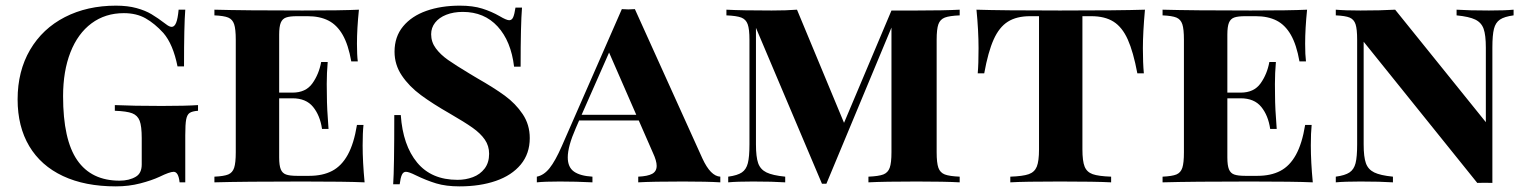

<svg xmlns="http://www.w3.org/2000/svg" viewBox="-20 -642 5379 676"><path d="M564 -557.1Q576.2 -547.4 584.5 -547.4Q594.2 -547.4 600.1 -561.8Q606 -576.2 608.9 -607.9H632.3Q627.9 -552.7 627.9 -408.2H605Q589.4 -486.3 555.2 -525.9Q524.9 -559.1 492.7 -577.4Q460.4 -595.7 416 -595.7Q350.6 -595.7 302.2 -559.8Q253.9 -523.9 228 -457.8Q202.1 -391.6 202.1 -303.2Q202.1 -149.9 252 -77.9Q301.8 -5.9 400.9 -5.9Q435.1 -5.9 458.5 -20Q479 -32.2 479 -63V-155.8Q479 -197.8 471.7 -216.8Q464.4 -235.8 445.3 -243.2Q426.3 -250.5 384.3 -252V-272Q448.7 -269 549.3 -269Q634.3 -269 677.2 -272V-252Q656.7 -250.5 647.7 -244.4Q638.7 -238.3 635.5 -221.4Q632.3 -204.6 632.3 -166V0H612.3Q608.4 -37.1 591.3 -37.1Q577.6 -37.1 541.5 -19.5Q514.2 -6.8 473.9 3.7Q433.6 14.2 387.7 14.2Q279.3 14.2 201.7 -22.2Q124 -58.6 83 -127.4Q42 -196.3 42 -292Q42 -391.6 85.9 -466.6Q129.9 -541.5 208.5 -581.8Q287.1 -622.1 388.2 -622.1Q429.7 -622.1 460.7 -613.5Q491.7 -605 513.4 -592Q535.2 -579.1 564 -557.1Z M1263.7 0Q1198.7 -2.9 1044.9 -2.9Q838.9 -2.9 734.9 0V-20Q768.6 -21.5 783.7 -27.8Q798.8 -34.2 804.4 -51.3Q810.1 -68.4 810.1 -106V-502Q810.1 -539.6 804.4 -556.6Q798.8 -573.7 783.7 -580.1Q768.6 -586.4 734.9 -587.9V-607.9Q838.9 -605 1044.9 -605Q1185.1 -605 1243.7 -607.9Q1236.8 -541 1236.8 -487.8Q1236.8 -448.7 1239.7 -425.8H1216.8Q1206.5 -484.4 1186.5 -519.3Q1166.5 -554.2 1136.2 -569.6Q1106 -585 1063 -585H1025.9Q1000 -585 987.1 -580.3Q974.1 -575.7 968.5 -562Q962.9 -548.3 962.9 -520V-315.9H1009.8Q1056.6 -315.9 1079.8 -348.4Q1103 -380.9 1110.8 -423.8H1133.8Q1130.4 -384.8 1130.4 -346.2L1130.9 -306.2Q1130.9 -261.2 1136.7 -188H1113.8Q1106.9 -235.4 1082.3 -265.6Q1057.6 -295.9 1009.8 -295.9H962.9V-87.9Q962.9 -59.6 968.5 -45.9Q974.1 -32.2 987.1 -27.6Q1000 -22.9 1025.9 -22.9H1068.8Q1116.2 -22.9 1149.4 -40.3Q1182.6 -57.6 1204.3 -96.9Q1226.1 -136.2 1236.8 -202.1H1259.8Q1256.8 -174.3 1256.8 -129.9Q1256.8 -72.3 1263.7 0Z M1739.3 -585Q1763.2 -570.8 1772.9 -570.8Q1782.2 -570.8 1786.9 -581.5Q1791.5 -592.3 1794.9 -615.2H1817.9Q1813 -555.2 1813 -407.2H1790Q1779.3 -497.1 1732.2 -548.6Q1685.1 -600.1 1609.4 -600.1Q1576.7 -600.1 1551.3 -590.1Q1525.9 -580.1 1512 -562.3Q1498 -544.4 1498 -521.5Q1498 -494.1 1514.4 -471.9Q1530.8 -449.7 1557.6 -430.9Q1584.5 -412.1 1634.8 -381.8L1659.2 -367.2Q1719.2 -333 1757.3 -305.2Q1795.4 -277.3 1820.3 -240.2Q1845.2 -203.1 1845.2 -155.8Q1845.2 -101.1 1813.5 -62.7Q1781.7 -24.4 1725.8 -5.1Q1669.9 14.2 1598.1 14.2Q1550.3 14.2 1515.6 3.7Q1481 -6.8 1443.8 -24.9Q1419.4 -37.1 1409.2 -37.1Q1399.9 -37.1 1395 -26.6Q1390.1 -16.1 1387.2 6.8H1364.3Q1368.2 -48.3 1368.2 -236.8H1391.1Q1398.4 -130.4 1448.7 -69.6Q1499 -8.8 1590.8 -8.8Q1619.6 -8.8 1645 -18.3Q1670.4 -27.8 1686.3 -48.6Q1702.1 -69.3 1702.1 -100.6Q1702.1 -128.4 1687 -150.4Q1671.9 -172.4 1643.6 -192.4Q1615.2 -212.4 1564.5 -241.7Q1502.9 -276.9 1461.7 -307.4Q1420.4 -337.9 1394.8 -376Q1369.1 -414.1 1369.1 -460Q1369.1 -512.7 1399.2 -549.1Q1429.2 -585.4 1481.2 -603.8Q1533.2 -622.1 1599.1 -622.1Q1645 -622.1 1677.7 -611.8Q1710.4 -601.6 1739.3 -585Z M2516.1 -20V0Q2469.2 -2.9 2384.8 -2.9Q2277.8 -2.9 2227.1 0V-20Q2260.3 -21.5 2276.1 -30Q2292 -38.6 2292 -58.1Q2292 -75.7 2278.8 -104L2229 -217.8H2019L2007.3 -190.9Q1979 -126.5 1979 -87.9Q1979 -53.2 2001 -37.8Q2022.9 -22.5 2065.9 -20V0Q2008.8 -2.9 1951.2 -2.9Q1897.9 -2.9 1870.1 0V-20Q1895 -24.9 1915 -50Q1935.1 -75.2 1958 -127.4L2169.4 -609.9Q2185.1 -608.9 2192.4 -608.9Q2200.7 -608.9 2215.3 -609.9L2453.1 -84Q2481.9 -21.5 2516.1 -20ZM2124.5 -457 2027.8 -237.8H2220.2Z M3277.8 -502V-106Q3277.8 -68.4 3283.9 -51.3Q3290 -34.2 3306.4 -27.8Q3322.8 -21.5 3358.9 -20V0Q3305.7 -2.9 3208 -2.9Q3092.8 -2.9 3037.6 0V-20Q3073.7 -21.5 3090.1 -27.8Q3106.4 -34.2 3112.5 -51.3Q3118.7 -68.4 3118.7 -106V-544.9L2889.6 4.9H2874L2641.6 -543.9V-133.8Q2641.6 -89.4 2649.4 -67.4Q2657.2 -45.4 2678.7 -34.9Q2700.2 -24.4 2744.6 -20V0Q2700.7 -2.9 2630.9 -2.9Q2574.7 -2.9 2543.9 0V-20Q2576.7 -24.4 2592 -34.9Q2607.4 -45.4 2613 -67.4Q2618.7 -89.4 2618.7 -133.8V-502Q2618.7 -539.6 2612.5 -556.6Q2606.4 -573.7 2590.1 -580.1Q2573.7 -586.4 2537.6 -587.9V-607.9Q2591.3 -605 2696.8 -605Q2749 -605 2786.1 -607.9L2951.7 -209.5L3118.7 -605H3208Q3305.2 -605 3358.9 -607.9V-587.9Q3322.8 -586.4 3306.4 -580.1Q3290 -573.7 3283.9 -556.6Q3277.8 -539.6 3277.8 -502Z M4003.9 -472.2Q4003.9 -420.4 4007.3 -383.8H3984.4Q3970.2 -459.5 3950.7 -502.9Q3931.2 -546.4 3900.6 -565.7Q3870.1 -585 3822.3 -585H3791V-116.2Q3791 -74.7 3798.8 -55.4Q3806.6 -36.1 3827.1 -28.8Q3847.7 -21.5 3892.1 -20V0Q3837.9 -2.9 3711.9 -2.9Q3585.4 -2.9 3537.1 0V-20Q3581.5 -21.5 3602.1 -28.8Q3622.6 -36.1 3630.4 -55.4Q3638.2 -74.7 3638.2 -116.2V-585H3606.9Q3559.1 -585 3528.6 -565.7Q3498 -546.4 3478.5 -502.9Q3459 -459.5 3445.3 -383.8H3422.4Q3425.3 -415.5 3425.3 -472.2Q3425.3 -534.2 3418 -607.9Q3504.9 -605 3711.9 -605Q3922.9 -605 4011.2 -607.9Q4003.9 -526.9 4003.9 -472.2Z M4602.1 0Q4537.1 -2.9 4383.3 -2.9Q4177.2 -2.9 4073.2 0V-20Q4106.9 -21.5 4122.1 -27.8Q4137.2 -34.2 4142.8 -51.3Q4148.4 -68.4 4148.4 -106V-502Q4148.4 -539.6 4142.8 -556.6Q4137.2 -573.7 4122.1 -580.1Q4106.9 -586.4 4073.2 -587.9V-607.9Q4177.2 -605 4383.3 -605Q4523.4 -605 4582 -607.9Q4575.2 -541 4575.2 -487.8Q4575.2 -448.7 4578.1 -425.8H4555.2Q4544.9 -484.4 4524.9 -519.3Q4504.9 -554.2 4474.6 -569.6Q4444.3 -585 4401.4 -585H4364.3Q4338.4 -585 4325.4 -580.3Q4312.5 -575.7 4306.9 -562Q4301.3 -548.3 4301.3 -520V-315.9H4348.1Q4395 -315.9 4418.2 -348.4Q4441.4 -380.9 4449.2 -423.8H4472.2Q4468.8 -384.8 4468.8 -346.2L4469.2 -306.2Q4469.2 -261.2 4475.1 -188H4452.1Q4445.3 -235.4 4420.7 -265.6Q4396 -295.9 4348.1 -295.9H4301.3V-87.9Q4301.3 -59.6 4306.9 -45.9Q4312.5 -32.2 4325.4 -27.6Q4338.4 -22.9 4364.3 -22.9H4407.2Q4454.6 -22.9 4487.8 -40.3Q4521 -57.6 4542.7 -96.9Q4564.5 -136.2 4575.2 -202.1H4598.1Q4595.2 -174.3 4595.2 -129.9Q4595.2 -72.3 4602.1 0Z M5234.4 -474.1V2Q5225.6 1.5 5208 1.5Q5189.9 1.5 5181.2 2L4781.2 -495.1V-133.8Q4781.2 -89.4 4789.1 -67.4Q4796.9 -45.4 4818.4 -34.9Q4839.8 -24.4 4884.3 -20V0Q4840.3 -2.9 4770 -2.9Q4714.8 -2.9 4683.1 0V-20Q4715.8 -24.4 4731.4 -34.9Q4747.1 -45.4 4752.7 -67.4Q4758.3 -89.4 4758.3 -133.8V-502Q4758.3 -539.6 4752.7 -556.6Q4747.1 -573.7 4731.9 -580.1Q4716.8 -586.4 4683.1 -587.9V-607.9Q4714.8 -605 4770 -605Q4841.3 -605 4892.1 -607.9L5211.4 -211.9V-474.1Q5211.4 -518.6 5203.6 -540.5Q5195.8 -562.5 5174.3 -573Q5152.8 -583.5 5108.4 -587.9V-607.9Q5152.3 -605 5222.2 -605Q5278.3 -605 5309.1 -607.9V-587.9Q5276.4 -583.5 5261 -573Q5245.6 -562.5 5240 -540.5Q5234.4 -518.6 5234.4 -474.1Z"/></svg>

Font: TypoPRO Playfair Display SC
Style: Bold
Weight: 700
Designer: Claus Eggers Sørensen
Foundry: Claus Eggers Sørensen
Version: Version 1.004;PS 001.004;hotconv 1.0.70;makeotf.lib2.5.58329